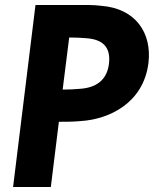

<svg xmlns="http://www.w3.org/2000/svg" viewBox="-20 -733 612 763"><path d="M570 -483C584 -601 520 -700 381 -710C366 -712 350 -713 334 -713H121L32 10H182L214 -249C240 -249 271 -249 302 -252C412 -259 550 -322 570 -483ZM413 -480C405 -412 359 -384 297 -380C275 -378 254 -377 229 -377L255 -584C278 -584 303 -583 325 -581C387 -576 421 -547 413 -480Z"/></svg>

Font: Bluebird
Style: SfBdNrwObl
Weight: 700
Designer: Jasper
Foundry: Cannot Into Space Fonts
Version: Version 0.98